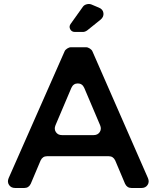

<svg xmlns="http://www.w3.org/2000/svg" viewBox="-20 -935 778 955"><path d="M414 -784Q403 -776 392 -776H353Q336 -776 329 -790Q322 -804 332 -817L392 -901Q398 -910 410.5 -913.5Q423 -917 434 -913L472 -897Q492 -889 494.5 -870Q497 -851 480 -837ZM553 -137Q543 -158 521 -158H214Q192 -158 182 -137L133 -21Q123 0 101 0H55Q35 0 25 -15Q15 -30 23 -49L301 -679Q304 -687 314 -693.5Q324 -700 333 -700H408Q417 -700 427 -693.5Q437 -687 440 -679L716 -49Q724 -30 714 -15Q704 0 684 0H634Q612 0 602 -21ZM446 -263Q466 -263 476 -278Q486 -293 478 -312L399 -498Q389 -520 367 -520Q345 -520 335 -498L256 -312Q248 -293 258 -278Q268 -263 288 -263Z"/></svg>

Font: Trueno
Style: Round
Weight: 400
Designer: Julieta Ulanovsky, Jasper
Foundry: Julieta Ulanovsky, Cannot Into Space Fonts
Version: Version 3.001